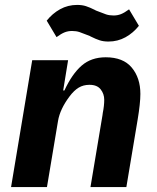

<svg xmlns="http://www.w3.org/2000/svg" viewBox="-20 -761 640 781"><path d="M25 0 111 -516H257L237 -393H242Q273 -460 312 -494Q351 -528 410 -528Q481 -528 516 -486Q551 -444 551 -379Q551 -341 540 -275L494 0H348L397 -293L398 -301Q404 -331 404 -355Q404 -379 389.5 -397.5Q375 -416 344 -416Q319 -416 300 -404.5Q281 -393 263 -369Q224 -317 216 -269L171 0ZM350 -612 348 -613Q347 -613 347 -613Q347 -613 347 -614Q317 -626 303.5 -630.5Q290 -635 273 -635Q257 -635 243 -629.5Q229 -624 210 -610L170 -677Q193 -706 224.5 -723.5Q256 -741 294 -741Q314 -741 329.5 -736Q345 -731 365 -721L367 -720Q368 -720 368 -720Q368 -720 368 -719Q398 -707 411.5 -702.5Q425 -698 442 -698Q458 -698 472 -703.5Q486 -709 505 -723L545 -656Q522 -627 490.5 -609.5Q459 -592 421 -592Q401 -592 385.5 -597Q370 -602 350 -612Z"/></svg>

Font: iA Writer Mono V
Style: Regular
Weight: 400
Italic angle: -9.5°
Designer: Mike Abbink, Paul van der Laan, Pieter van Rosmalen
Foundry: Bold Monday
Version: Version 2.000